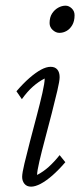

<svg xmlns="http://www.w3.org/2000/svg" viewBox="-20 -663 295 690"><path d="M91.8 7.8Q76.2 7.8 67.9 -2.4Q59.6 -12.7 59.6 -27.3Q59.6 -41 67.9 -75.7Q76.2 -110.4 87.9 -155.3Q99.6 -200.2 111.8 -246.1Q124 -292 132.3 -328.6Q140.6 -365.2 140.6 -380.9Q119.1 -370.1 98.6 -352.1Q78.1 -334 58.6 -306.6L39.1 -335Q63.5 -363.3 85.9 -382.8Q108.4 -402.3 127.4 -412.6Q146.5 -422.9 162.1 -422.9Q177.7 -422.9 186 -413.1Q194.3 -403.3 194.3 -385.7Q194.3 -372.1 186 -336.9Q177.7 -301.8 166 -255.9Q154.3 -210 142.1 -164.6Q129.9 -119.1 121.6 -83.5Q113.3 -47.9 113.3 -34.2Q135.7 -45.9 155.3 -63.5Q174.8 -81.1 194.3 -105.5L214.8 -80.1Q190.4 -51.8 168 -32.2Q145.5 -12.7 126 -2.4Q106.4 7.8 91.8 7.8ZM193.4 -544.9Q180.7 -544.9 169.4 -555.2Q158.2 -565.4 158.2 -580.1Q158.2 -600.6 167 -614.3Q175.8 -627.9 189 -635.3Q202.1 -642.6 215.8 -642.6Q227.5 -642.6 237.8 -632.8Q248 -623 248 -608.4Q248 -586.9 239.7 -572.8Q231.4 -558.6 219.2 -551.8Q207 -544.9 193.4 -544.9Z"/></svg>

Font: Crimson Pro ExtraLight
Style: Italic
Weight: 250
Italic angle: -12°
Designer: Jacques Le Bailly
Foundry: Baron von Fonthausen
Version: Version 1.003